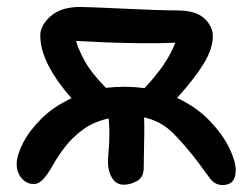

<svg xmlns="http://www.w3.org/2000/svg" viewBox="-20 -523 720 553"><path d="M337 9Q314 9 302.5 -11Q291 -31 291 -55Q291 -70 293 -90Q295 -110 295 -142Q295 -152 294.5 -162.5Q294 -173 293 -182Q249 -172 218.5 -149.5Q188 -127 167 -99.5Q146 -72 131 -45Q118 -22 105 -7.5Q92 7 77 7Q56 7 42 -10Q28 -27 28 -50Q28 -75 46 -110.5Q64 -146 99 -181Q134 -216 186 -240Q145 -286 120.5 -332.5Q96 -379 96 -421Q96 -450 126 -476.5Q156 -503 211 -503Q224 -503 259 -501.5Q294 -500 337.5 -498Q381 -496 422 -494.5Q463 -493 489 -493Q544 -493 568.5 -470Q593 -447 593 -419Q593 -382 566 -338.5Q539 -295 490 -241Q547 -214 584.5 -174.5Q622 -135 640.5 -96.5Q659 -58 659 -33Q659 10 621 10Q599 10 584.5 -9.5Q570 -29 551 -55Q513 -105 478.5 -139.5Q444 -174 395 -185Q396 -162 395.5 -134Q395 -106 394.5 -80Q394 -54 394 -40Q394 -12 374.5 -1.5Q355 9 337 9ZM338 -273Q368 -273 396 -269Q430 -305 451.5 -337Q473 -369 485 -400Q444 -398 390 -398.5Q336 -399 284.5 -401Q233 -403 199 -405Q206 -380 224.5 -346.5Q243 -313 285 -270Q311 -273 338 -273Z"/></svg>

Font: Shantell Sans Normal
Style: Regular
Weight: 500
Designer: Stephen Nixon, Anya Danilova, Shantell Martin
Foundry: Arrow Type
Version: Version 1.009;[a7da0bfa3]